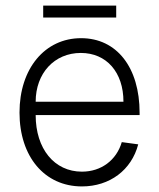

<svg xmlns="http://www.w3.org/2000/svg" viewBox="-20 -653 571 689"><path d="M274 16C374 16 452 -43 476 -135L417 -143C398 -78 343 -37 274 -37C175 -37 108 -119 108 -240H481V-248C481 -411 399 -516 271 -516C141 -516 50 -407 50 -249C50 -91 140 16 274 16ZM423 -288H108C108 -390 175 -463 270 -463C362 -463 423 -394 423 -288ZM135 -590H397V-633H135Z"/></svg>

Font: Uncut Sans Light
Style: Regular
Weight: 300
Designer: Kasper Nordkvist
Foundry: UNCUT.wtf
Version: Version 1.304;Glyphs 3.2 (3246)